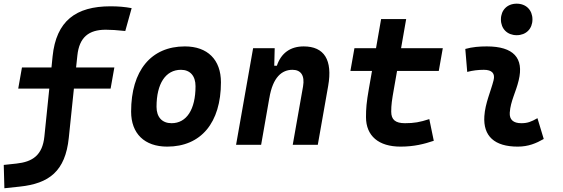

<svg xmlns="http://www.w3.org/2000/svg" viewBox="-65 -776 3015 1029"><path d="M-41.5 232.9 41 224.1C197.8 207.5 285.2 142.1 303.7 -37.6L331.1 -301.3H527.8L547.9 -414.6H342.8L349.6 -478.5C359.9 -576.7 411.1 -616.7 502 -616.7C529.3 -616.7 560.5 -614.7 606.4 -609.9L640.6 -732.4C603 -739.3 569.3 -742.2 526.9 -742.2C341.8 -742.2 236.3 -664.1 216.8 -473.6L210.9 -414.6H52.7L32.7 -301.3H199.2L172.9 -44.9C162.6 57.1 108.4 91.3 23.4 100.6L-44.9 107.9Z M831.1 9.8C1012.2 9.8 1119.1 -118.2 1119.1 -335C1119.1 -456.1 1047.4 -527.3 925.8 -527.3C744.6 -527.3 637.7 -397.5 637.7 -177.7C637.7 -60.1 709.5 9.8 831.1 9.8ZM854.5 -115.7C803.7 -115.7 773.9 -148.4 773.9 -203.6C773.9 -328.1 822.8 -401.9 904.8 -401.9C954.1 -401.9 982.9 -369.1 982.9 -314C982.9 -189.5 935.1 -115.7 854.5 -115.7Z M1200.2 0H1334.5L1378.4 -250.5V-249.5C1397 -363.8 1446.8 -401.9 1502.4 -401.9C1547.9 -401.9 1569.3 -371.1 1559.1 -312.5L1503.9 0H1638.2L1693.8 -315.4C1718.3 -454.6 1672.9 -527.3 1562.5 -527.3C1489.3 -527.3 1440.9 -489.7 1418.9 -423.8H1404.8L1407.2 -517.6H1291.5Z M2081.5 9.8C2154.8 9.8 2209 -4.4 2259.8 -21.5L2235.8 -137.7C2185.1 -121.1 2154.3 -115.7 2105.5 -115.7C2054.2 -115.7 2031.7 -134.3 2031.7 -177.7C2031.7 -213.9 2035.2 -238.3 2046.4 -301.3L2063 -396H2286.6L2308.1 -517.6H2084.5L2111.8 -673.8H1977.5L1950.2 -517.6H1834.5L1813 -396H1928.7L1912.1 -301.3C1898.9 -226.1 1896.5 -193.4 1896.5 -148.4C1896.5 -47.4 1964.4 9.8 2081.5 9.8Z M2815.4 -142.6C2781.7 -123 2761.2 -115.7 2729 -115.7C2686 -115.7 2664.6 -134.8 2667 -172.4C2671.4 -234.9 2699.7 -281.2 2714.8 -345.2C2744.1 -465.3 2687 -527.3 2543.9 -527.3C2505.4 -527.3 2466.8 -524.4 2428.7 -513.7L2439 -390.6C2468.8 -398.4 2498.5 -401.9 2528.3 -401.9C2571.8 -401.9 2589.8 -382.3 2580.1 -345.2C2565.9 -288.1 2535.2 -222.7 2530.8 -153.3C2523.9 -46.4 2585 9.8 2710 9.8C2767.1 9.8 2809.1 -8.3 2849.1 -31.2ZM2704.1 -587.4C2754.4 -587.4 2788.6 -621.6 2788.6 -671.9C2788.6 -722.2 2754.4 -756.3 2704.1 -756.3C2653.8 -756.3 2619.6 -722.2 2619.6 -671.9C2619.6 -621.6 2653.8 -587.4 2704.1 -587.4Z"/></svg>

Font: Cascadia Code NF
Style: Bold Italic
Weight: 700
Italic angle: -10°
Monospace: yes
Designer: Aaron Bell
Foundry: Saja Typeworks
Version: Version 2404.023